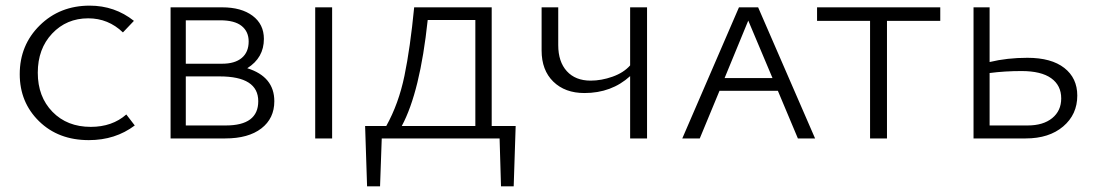

<svg xmlns="http://www.w3.org/2000/svg" viewBox="-20 -491 3877 681"><path d="M295 6Q187 6 118.5 -61Q50 -128 50 -228Q50 -331 121 -401Q192 -471 298 -471Q387 -471 455 -417L416 -376Q364 -426 293 -426Q216 -426 165 -372Q114 -318 114 -233Q114 -148 166 -94.5Q218 -41 302 -41Q378 -41 428 -85L458 -46Q389 6 295 6Z M857 -249Q953 -219 953 -132Q953 -71 907 -35.5Q861 0 779 0H585V-465H768Q836 -465 876 -435Q916 -405 916 -353Q916 -286 857 -249ZM761 -419H639V-265H768Q813 -265 837.5 -285.5Q862 -306 862 -344Q862 -379 837 -399Q812 -419 761 -419ZM781 -46Q896 -46 896 -132Q896 -220 759 -220H639V-46Z M1098 0V-465H1158V0Z M1809 -44 1802 170H1757L1752 0H1334L1328 170H1282L1275 -44H1350Q1394 -123 1414.5 -222Q1435 -321 1449 -465H1724V-44ZM1405 -44H1666V-420H1497Q1470 -165 1405 -44Z M2215 -465H2275V0H2215V-221Q2149 -161 2053 -161Q1984 -161 1942.5 -201.5Q1901 -242 1901 -312V-465H1960V-331Q1960 -272 1990.5 -238.5Q2021 -205 2075 -205Q2113 -205 2152.5 -219Q2192 -233 2215 -259Z M2810 0 2739 -169H2532L2462 0H2400L2601 -465H2669L2871 0ZM2550 -214H2720L2634 -418Z M3315 -465V-417H3126V0H3066V-417H2878V-465Z M3624 -286Q3709 -286 3755 -250Q3801 -214 3801 -152Q3801 -85 3751 -42.5Q3701 0 3618 0H3433V-465H3490V-271Q3552 -286 3624 -286ZM3625 -46Q3680 -46 3712 -72Q3744 -98 3744 -142Q3744 -188 3708.5 -213.5Q3673 -239 3603 -239Q3544 -239 3490 -232V-46Z"/></svg>

Font: EauTestSC Semilight
Style: Regular
Weight: 300
Designer: Christian Thalmann (Catharsis Fonts)
Version: Version 0.001;PS 000.001;hotconv 1.0.88;makeotf.lib2.5.64775